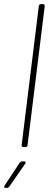

<svg xmlns="http://www.w3.org/2000/svg" viewBox="-38 -720 274 940"><path d="M77 0H86C92 0 97 -4 97 -10L181 -690C181 -696 178 -700 172 -700H163C157 -700 152 -696 152 -690L68 -10C67 -4 71 0 77 0ZM-10 200H-4C1 200 5 197 8 193L85 82C90 75 87 70 80 70H71C66 70 62 73 58 77L-15 188C-20 195 -18 200 -10 200Z"/></svg>

Font: Barlow Thin
Style: Italic
Weight: 250
Italic angle: -7°
Designer: Jeremy Tribby
Foundry: Tribby Type
Version: Version 1.422;hotconv 1.0.109;makeotfexe 2.5.65596